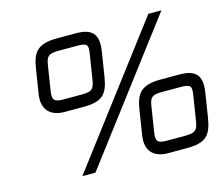

<svg xmlns="http://www.w3.org/2000/svg" viewBox="-103 -869 1170 1006"><g transform="rotate(-15 482.0 -366.0)"><path d="M648 -125 669 -258C676 -303 684 -318 742 -318H843C899 -318 904 -307 896 -258L875 -125C867 -77 856 -65 801 -65H700C653 -65 640 -76 648 -125ZM583 -125C570 -41 615 0 690 0H791C895 0 925 -32 940 -125L961 -258C975 -349 940 -383 854 -383H753C642 -383 617 -341 604 -258ZM225 0H296L850 -732H779ZM180 -474 201 -607C208 -652 217 -667 275 -667H376C432 -667 436 -656 428 -607L407 -474C399 -426 389 -414 334 -414H233C186 -414 172 -425 180 -474ZM115 -474C102 -390 148 -349 223 -349H324C428 -349 457 -381 472 -474L493 -607C507 -698 472 -732 386 -732H285C174 -732 149 -690 136 -607Z"/></g></svg>

Font: Exo
Style: Regular Italic
Weight: 400
Designer: Natanael Gama
Version: Version 1.00